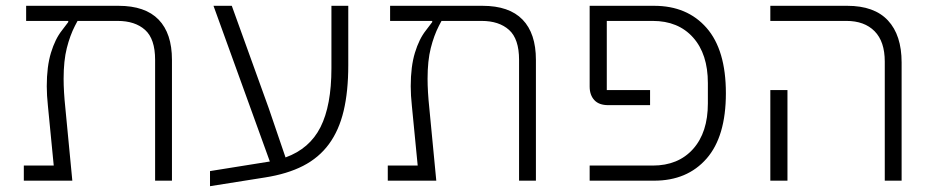

<svg xmlns="http://www.w3.org/2000/svg" viewBox="-20 -622 3213 661"><path d="M62 -52H165L145 -257Q143 -276 142 -292.5Q141 -309 141 -325Q141 -393 155.5 -440.5Q170 -488 193 -517L215 -546V-550H70V-602H388Q480 -602 526 -554.5Q572 -507 572 -416V0H514V-416Q514 -488 479.5 -519Q445 -550 385 -550H247L238 -533Q221 -500 210 -456.5Q199 -413 199 -351Q199 -307 205 -250L229 0H62Z M703 -33 909 -66 715 -602H778L905 -250L963 -80Q1046 -110 1083.5 -184.5Q1121 -259 1121 -387V-602H1179V-397Q1179 -307 1163 -240Q1147 -173 1112.5 -126Q1078 -79 1023.5 -51Q969 -23 892 -11L703 19Z M1315 -52H1418L1398 -257Q1396 -276 1395 -292.5Q1394 -309 1394 -325Q1394 -393 1408.5 -440.5Q1423 -488 1446 -517L1468 -546V-550H1323V-602H1641Q1733 -602 1779 -554.5Q1825 -507 1825 -416V0H1767V-416Q1767 -488 1732.5 -519Q1698 -550 1638 -550H1500L1491 -533Q1474 -500 1463 -456.5Q1452 -413 1452 -351Q1452 -307 1458 -250L1482 0H1315Z M2010 -52H2227Q2315 -52 2366 -109Q2417 -166 2417 -266V-336Q2417 -436 2366 -493Q2315 -550 2227 -550H2069V-312H2218V-260H2074Q2042 -260 2026 -277.5Q2010 -295 2010 -324V-602H2232Q2346 -602 2412.5 -526Q2479 -450 2479 -301Q2479 -152 2412.5 -76Q2346 0 2232 0H2010Z M3026 -410Q3026 -479 2991 -514.5Q2956 -550 2894 -550H2632V-602H2897Q2990 -602 3037 -551.5Q3084 -501 3084 -407V0H3026ZM2632 -312H2691V0H2632Z"/></svg>

Font: IBM Plex Sans Hebrew Light
Style: Regular
Weight: 300
Designer: Mike Abbink, Paul van der Laan, Pieter van Rosmalen, Yanek Iontef
Foundry: Bold Monday
Version: Version 1.2